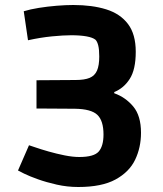

<svg xmlns="http://www.w3.org/2000/svg" viewBox="-20 -735 652 768"><path d="M293 13Q249 13 207 3.5Q165 -6 131.5 -18Q98 -30 76.5 -40.5Q55 -51 52 -53L96 -154Q100 -153 121.5 -145.5Q143 -138 174.5 -129Q206 -120 238.5 -113.5Q271 -107 297 -107Q356 -107 375 -129Q394 -151 394 -197Q394 -252 369.5 -275.5Q345 -299 280 -300L126 -301V-414L282 -415Q318 -415 338.5 -423.5Q359 -432 368 -452.5Q377 -473 377 -509Q377 -537 373 -553Q369 -569 362 -576Q351 -585 326 -589.5Q301 -594 265 -594Q233 -594 187.5 -589.5Q142 -585 92 -574L75 -690Q101 -698 135.5 -703.5Q170 -709 206.5 -712Q243 -715 273 -715Q349 -715 405 -697.5Q461 -680 492 -639Q523 -598 523 -528Q523 -457 499 -419.5Q475 -382 437 -367V-362Q482 -346 513 -309Q544 -272 544 -204Q544 -145 520.5 -96Q497 -47 442 -17Q387 13 293 13Z"/></svg>

Font: Ruda ExtraBold
Style: Regular
Weight: 800
Designer: Mariela Monsalve and Angelina Sanchez
Foundry: Mariela Monsalve and Angelina Sanchez
Version: Version 2.000